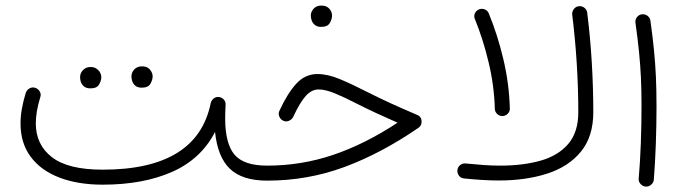

<svg xmlns="http://www.w3.org/2000/svg" viewBox="-20 -648 2484 694"><path d="M54.2 -202.1Q54.2 -227.5 59.1 -255.1Q64 -282.7 73.2 -312.5Q77.1 -323.2 86.9 -328.6Q96.7 -334 107.4 -330.6Q118.2 -327.1 123.8 -317.1Q129.4 -307.1 125.5 -296.4Q117.2 -269.5 113.3 -245.8Q109.4 -222.2 109.4 -202.1Q109.4 -125 167.7 -79.8Q226.1 -34.7 351.1 -34.7Q692.9 -34.7 741.7 -275.4Q744.1 -285.2 752 -291.7Q759.8 -298.3 770.5 -297.4Q781.7 -296.4 789.1 -288.1Q796.4 -279.8 795.4 -268.6Q793.9 -242.2 793.9 -220.2Q793.9 -128.9 827.6 -89.1Q861.3 -49.3 945.3 -49.3H945.8Q957 -49.3 964.8 -41.3Q972.7 -33.2 972.7 -22Q972.7 -10.7 964.8 -2.9Q957 4.9 945.8 4.9H945.3Q856 4.9 811.3 -37.6Q766.6 -80.1 757.3 -170.9Q706.1 -72.3 601.3 -26.4Q496.6 19.5 351.1 19.5Q261.7 19.5 194.8 -6.1Q127.9 -31.7 91.1 -81.1Q54.2 -130.4 54.2 -202.1ZM455.1 -372.1Q455.1 -385.7 465.3 -397Q475.6 -408.2 493.2 -408.2Q515.6 -408.2 525.4 -391.6Q531.7 -382.8 531.7 -371.6Q531.7 -359.4 523.7 -345.2Q515.6 -331.1 492.7 -331.1Q477.5 -331.1 469.2 -338.1Q460.9 -345.2 458 -354.5Q455.1 -363.3 455.1 -372.1ZM269.5 -369.6Q269.5 -383.3 279.8 -394.5Q290 -405.8 307.6 -405.8Q319.3 -405.8 327.1 -400.9Q335 -396 339.8 -389.2Q346.2 -378.4 346.2 -369.1Q346.2 -356.4 338.1 -342.5Q330.1 -328.6 307.1 -328.6Q291.5 -328.6 283.4 -335.7Q275.4 -342.8 272 -352.1Q269.5 -360.8 269.5 -369.6Z M1127.4 -380.4Q1164.6 -380.4 1209 -361.8Q1253.4 -343.3 1309.6 -314.5Q1345.2 -296.4 1389.2 -276.1Q1433.1 -255.9 1487.3 -232.9Q1503.9 -226.6 1503.9 -208Q1503.9 -192.9 1491.2 -185.1Q1357.4 -93.3 1224.6 -44.2Q1091.8 4.9 945.8 4.9Q934.6 4.9 926.5 -3.2Q918.5 -11.2 918.5 -22Q918.5 -33.2 926.5 -41.3Q934.6 -49.3 945.8 -49.3Q1068.8 -49.3 1184.1 -88.1Q1299.3 -127 1417 -204.6Q1375.5 -222.7 1340.8 -238.8Q1306.2 -254.9 1276.4 -270Q1226.1 -295.9 1191.2 -310.3Q1156.2 -324.7 1131.8 -324.7Q1106.4 -324.7 1085.2 -301.3Q1064 -277.8 1039.6 -225.1Q1035.6 -216.3 1023.9 -211.2Q1012.2 -206.1 1000.5 -213.4Q992.7 -218.3 989 -228.3Q985.4 -238.3 990.2 -248Q1019 -310.5 1051 -345.5Q1083 -380.4 1127.4 -380.4ZM1103.5 -592.3Q1103.5 -605.5 1113.8 -616.7Q1124 -627.9 1142.1 -627.9Q1163.6 -627.9 1174.3 -611.3Q1180.2 -602.1 1180.2 -591.3Q1180.2 -579.1 1172.1 -564.9Q1164.1 -550.8 1141.1 -550.8Q1126 -550.8 1117.7 -558.1Q1109.4 -565.4 1106.4 -574.7Q1103.5 -583 1103.5 -592.3Z M1633.3 -32.7Q1634.3 -43.9 1642.8 -51Q1651.4 -58.1 1663.1 -57.1Q1697.8 -53.7 1728.5 -51.5Q1759.3 -49.3 1788.1 -49.3Q1869.6 -49.3 1933.3 -67.1Q1997.1 -85 2033.7 -127.4Q2070.3 -169.9 2070.3 -242.7Q2070.3 -329.1 2064.7 -418.7Q2059.1 -508.3 2048.3 -595.2Q2047.4 -606.4 2054.2 -615.2Q2061 -624 2071.8 -625.5Q2083 -627 2092 -620.1Q2101.1 -613.3 2102.5 -602.1Q2113.8 -512.2 2119.1 -421.6Q2124.5 -331.1 2124.5 -242.7Q2124.5 -154.3 2079.8 -99.9Q2035.2 -45.4 1958 -20.5Q1880.9 4.4 1782.2 4.4Q1752.9 4.4 1722.2 2.4Q1691.4 0.5 1657.7 -2.9Q1646 -3.9 1639.2 -12.7Q1632.3 -21.5 1633.3 -32.7ZM1696.3 -579.6Q1691.9 -590.3 1696.8 -600.3Q1701.7 -610.4 1711.9 -614.3Q1722.2 -618.2 1732.7 -613.8Q1743.2 -609.4 1747.1 -598.6Q1778.3 -522.9 1799.3 -434.6Q1820.3 -346.2 1822.8 -257.3Q1823.7 -246.1 1816.2 -237.8Q1808.6 -229.5 1797.4 -228.5Q1786.1 -228 1777.8 -235.4Q1769.5 -242.7 1768.6 -253.9Q1766.6 -337.4 1746.1 -422.9Q1725.6 -508.3 1696.3 -579.6Z M2276.9 -565.9Q2275.4 -577.1 2282.5 -586.2Q2289.6 -595.2 2300.3 -596.2Q2311.5 -597.7 2320.6 -590.8Q2329.6 -584 2331.1 -572.8Q2339.4 -512.7 2344 -465.6Q2348.6 -418.5 2350.8 -371.1Q2353 -323.7 2353 -261.7Q2353 -198.2 2350.6 -128.7Q2348.1 -59.1 2343.3 1.5Q2342.3 12.2 2333.5 19.8Q2324.7 27.3 2313.5 26.4Q2302.7 25.4 2295.2 16.8Q2287.6 8.3 2288.6 -2.4Q2293.9 -63 2296.4 -132.1Q2298.8 -201.2 2298.8 -263.7Q2298.8 -323.7 2296.6 -369.1Q2294.4 -414.6 2289.8 -460.2Q2285.2 -505.9 2276.9 -565.9Z"/></svg>

Font: Mikhak Light
Style: Regular
Weight: 300
Designer: Amin Abedi
Version: Version 3.3